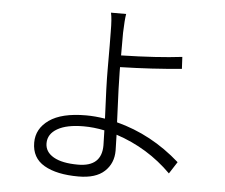

<svg xmlns="http://www.w3.org/2000/svg" viewBox="-55 -825 1086 926"><g transform="rotate(5 488.5 -361.5)"><path d="M518.6 -761.7Q513.7 -733.4 511.7 -669.9V-560.5Q687.5 -564.5 806.6 -579.1L809.6 -521.5Q668.9 -507.8 511.7 -503.9V-484.4Q511.7 -428.7 520.5 -237.3Q690.4 -193.4 828.1 -71.3L791 -13.7Q677.7 -127 523.4 -177.7Q525.4 -117.2 525.4 -100.6Q525.4 -39.1 483.4 0Q441.4 39.1 357.4 39.1Q252 39.1 191.4 3.9Q130.9 -31.2 130.9 -105.5Q130.9 -172.9 190.9 -215.3Q251 -257.8 369.1 -257.8Q412.1 -257.8 460.9 -250Q453.1 -410.2 453.1 -484.4Q453.1 -627.9 452.1 -669.9Q452.1 -732.4 445.3 -761.7ZM190.4 -107.4Q190.4 -65.4 231.9 -41.5Q273.4 -17.6 350.6 -17.6Q464.8 -17.6 464.8 -121.1Q464.8 -134.8 462.9 -193.4Q411.1 -204.1 362.3 -204.1Q280.3 -204.1 235.4 -178.2Q190.4 -152.3 190.4 -107.4Z"/></g></svg>

Font: Min Sans Light
Style: Regular
Weight: 300
Designer: Jinseong-Kim, NotoSansCJK, Nunito
Foundry: Jinseong-Kim
Version: Version 1.400;Glyphs 3.1.2 (3151)